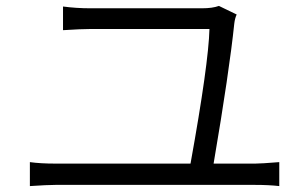

<svg xmlns="http://www.w3.org/2000/svg" viewBox="-20 -690 1040 649"><path d="M81 -142Q117 -137 167 -137H624Q685 -475 688 -592H286Q255 -592 193 -588V-668Q238 -662 285 -662H663Q698 -662 720 -670L780 -641Q774 -628 772 -611Q755 -448 702 -137H843Q862 -137 924 -142V-61Q889 -65 843 -65H167Q141 -65 81 -61Z"/></svg>

Font: Source Han Sans CN Normal
Style: Regular
Weight: 350
Designer: Ryoko NISHIZUKA 西塚涼子 (kana, bopomofo & ideographs); Paul D. Hunt (Latin, Greek & Cyrillic); Sandoll Communications 산돌커뮤니
Foundry: Adobe
Version: Version 2.004;hotconv 1.0.118;makeotfexe 2.5.65603